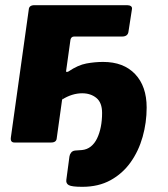

<svg xmlns="http://www.w3.org/2000/svg" viewBox="-20 -550 648 741"><path d="M298 171Q257 171 245.5 164.5Q234 158 236 144L248 54Q249 46 254.5 39Q260 32 270 31L297 29Q316 27 330.5 15.5Q345 4 354.5 -15.5Q364 -35 369 -60Q374 -85 374 -114Q374 -154 352 -172Q330 -190 297 -190Q278 -190 258.5 -184Q239 -178 220 -166L235 -278Q234 -273 237 -272.5Q240 -272 244 -274Q281 -299 313.5 -305Q346 -311 378 -311Q457 -311 501.5 -264Q546 -217 546 -135Q546 -77 530.5 -22Q515 33 484 76.5Q453 120 406.5 145.5Q360 171 298 171ZM36 0Q19 0 22 -20L91 -513Q92 -530 113 -530H471Q480 -530 485.5 -526Q491 -522 489 -513L476 -429Q474 -409 451 -409H266Q255 -409 252 -397L199 -17Q198 0 177 0Z"/></svg>

Font: Libre Franklin ExtraBold
Style: Italic
Weight: 800
Italic angle: -8°
Designer: Pablo Impallari, Rodrigo Fuenzalida, Nhung Nguyen
Foundry: Impallari Type
Version: Version 3.000